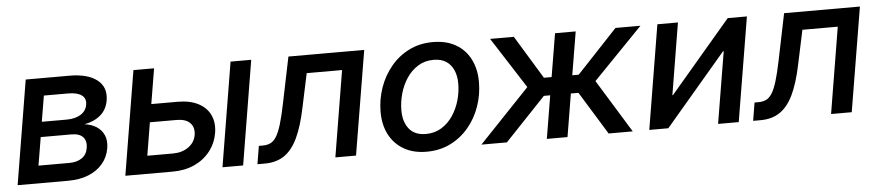

<svg xmlns="http://www.w3.org/2000/svg" viewBox="-37 -750 4443 972"><g transform="rotate(-5 2184.0 -264.0)"><path d="M21 0 108.4 -529.3H330.6Q422.9 -529.3 470.7 -492.2Q518.6 -455.1 507.3 -387.7Q499.5 -342.3 467.5 -314.7Q435.5 -287.1 385.3 -277.8Q419.9 -273.4 445.6 -257.1Q471.2 -240.7 483.4 -213.1Q495.6 -185.5 489.3 -147Q481.9 -102.5 454.3 -69.6Q426.8 -36.6 382.1 -18.3Q337.4 0 277.8 0ZM134.8 -89.4H291.5Q330.1 -89.4 355.2 -106.4Q380.4 -123.5 385.7 -156.2Q392.1 -191.9 373.8 -212.2Q355.5 -232.4 314.9 -232.4H158.7ZM170.9 -309.1H296.9Q341.3 -309.1 369.4 -326.9Q397.5 -344.7 402.3 -377Q407.2 -407.7 384.5 -424.1Q361.8 -440.4 315.9 -440.4H192.9Z M706.5 -350.1H864.3Q927.2 -350.1 969.5 -328.1Q1011.7 -306.2 1030 -267.1Q1048.3 -228 1040 -176.3Q1031.2 -125 1000.2 -85Q969.2 -44.9 920.4 -22.5Q871.6 0 809.1 0H568.4L655.8 -529.3H760.7L688 -91.3H818.4Q865.2 -91.3 897.5 -114.5Q929.7 -137.7 936 -175.3Q941.9 -213.4 919.9 -236.1Q897.9 -258.8 851.6 -258.8H690.9ZM1062 0 1149.4 -529.3H1254.4L1167 0Z M1239.7 0 1254.9 -91.8H1274.9Q1297.9 -91.8 1314.7 -100.1Q1331.5 -108.4 1344.7 -129.9Q1357.9 -151.4 1369.9 -190.7Q1381.8 -230 1394.5 -292L1443.4 -529.3H1828.6L1740.7 0H1635.7L1708 -437.5H1528.3L1491.2 -263.2Q1472.2 -171.4 1444.6 -113.3Q1417 -55.2 1376.5 -27.6Q1335.9 0 1277.3 0Z M2099.1 11.7Q2032.2 11.7 1984.1 -15.9Q1936 -43.5 1909.9 -93Q1883.8 -142.6 1883.8 -209Q1883.8 -272.5 1904.5 -331.8Q1925.3 -391.1 1963.9 -437.7Q2002.4 -484.4 2056.6 -511.5Q2110.8 -538.6 2177.7 -538.6Q2245.1 -538.6 2293.2 -511.2Q2341.3 -483.9 2367.2 -433.8Q2393.1 -383.8 2393.1 -317.4Q2393.1 -253.4 2372.6 -194.3Q2352.1 -135.3 2313.5 -88.9Q2274.9 -42.5 2220.7 -15.4Q2166.5 11.7 2099.1 11.7ZM2103 -78.1Q2148.4 -78.1 2183.1 -99.9Q2217.8 -121.6 2241.2 -157Q2264.6 -192.4 2276.4 -234.6Q2288.1 -276.9 2288.1 -318.4Q2288.1 -357.4 2275.1 -386.7Q2262.2 -416 2237.1 -432.4Q2211.9 -448.7 2173.8 -448.7Q2128.9 -448.7 2094.5 -427.2Q2060.1 -405.8 2036.6 -370.6Q2013.2 -335.4 2001.2 -292.7Q1989.3 -250 1989.3 -207.5Q1989.3 -149.4 2017.8 -113.8Q2046.4 -78.1 2103 -78.1Z M2377.9 0 2634.8 -270 2468.3 -529.3H2588.9L2722.7 -309.6H2761.7L2798.3 -529.3H2903.3L2866.7 -309.6H2899.4L3105.5 -529.3H3232.4L2981 -270L3147 0H3024.4L2890.1 -218.3H2851.6L2815.4 0H2710.4L2746.6 -218.3H2714.4L2507.3 0Z M3685.5 0H3580.6L3641.1 -364.3H3637.7L3327.6 0H3231L3318.4 -529.3H3422.9L3362.8 -165H3365.7L3675.8 -529.3H3773.4Z M3758.8 0 3773.9 -91.8H3793.9Q3816.9 -91.8 3833.7 -100.1Q3850.6 -108.4 3863.8 -129.9Q3877 -151.4 3888.9 -190.7Q3900.9 -230 3913.6 -292L3962.4 -529.3H4347.7L4259.8 0H4154.8L4227.1 -437.5H4047.4L4010.3 -263.2Q3991.2 -171.4 3963.6 -113.3Q3936 -55.2 3895.5 -27.6Q3855 0 3796.4 0Z"/></g></svg>

Font: Inter 24pt Medium
Style: Italic
Weight: 500
Italic angle: -9.3988°
Designer: Rasmus Andersson
Foundry: rsms
Version: Version 4.001;git-66647c0bb